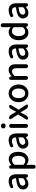

<svg xmlns="http://www.w3.org/2000/svg" viewBox="2254 -3091 1062 5610"><g transform="rotate(-90 2785.0 -286.0)"><path d="M216.8 12.7Q145.5 12.7 100.1 -30.8Q54.7 -74.2 54.7 -146.5Q54.7 -233.4 131.3 -281.7Q208 -330.1 377 -349.6Q383.8 -349.6 383.8 -357.4Q378.9 -469.7 279.3 -469.7Q222.7 -469.7 158.2 -436.5Q148.4 -430.7 136.7 -430.7Q130.9 -430.7 125 -432.6Q107.4 -437.5 98.6 -453.1Q92.8 -463.9 92.8 -474.6Q92.8 -481.4 93.8 -487.3Q98.6 -505.9 115.2 -514.6Q209 -564.5 298.8 -564.5Q399.4 -564.5 449.2 -503.9Q499 -443.4 499 -331.1V-46.9Q499 -27.3 485.4 -13.7Q471.7 0 452.1 0Q431.6 0 416 -13.2Q400.4 -26.4 397.5 -46.9L395.5 -61.5Q394.5 -63.5 393.1 -63.5Q391.6 -63.5 390.6 -61.5Q302.7 12.7 216.8 12.7ZM252 -78.1Q311.5 -78.1 378.9 -136.7Q383.8 -141.6 383.8 -149.4V-269.5Q383.8 -276.4 377.9 -276.4Q377.9 -276.4 377 -276.4Q262.7 -261.7 214.4 -231.9Q166 -202.1 166 -154.3Q166 -115.2 189.5 -96.7Q212.9 -78.1 252 -78.1Z M661.1 168V-501Q661.1 -520.5 674.8 -534.2Q688.5 -547.9 708 -547.9Q728.5 -547.9 743.7 -534.7Q758.8 -521.5 761.7 -501L763.7 -489.3Q764.6 -487.3 766.1 -487.3Q767.6 -487.3 768.6 -488.3Q856.4 -561.5 936.5 -561.5Q1040 -561.5 1097.2 -485.8Q1154.3 -410.2 1154.3 -281.2Q1154.3 -212.9 1134.8 -155.8Q1115.2 -98.6 1082 -62Q1048.8 -25.4 1006.3 -4.9Q963.9 15.6 917 15.6Q847.7 15.6 778.3 -42Q776.4 -43 774.4 -42Q772.5 -41 772.5 -39.1L775.4 47.9V168Q775.4 192.4 758.8 209Q742.2 225.6 718.3 225.6Q694.3 225.6 677.7 209Q661.1 192.4 661.1 168ZM895.5 -79.1Q957 -79.1 996.1 -132.3Q1035.2 -185.5 1035.2 -279.3Q1035.2 -465.8 906.2 -465.8Q847.7 -465.8 780.3 -403.3Q775.4 -398.4 775.4 -391.6V-136.7Q775.4 -129.9 780.3 -125Q836.9 -79.1 895.5 -79.1Z M1409.2 12.7Q1337.9 12.7 1292.5 -30.8Q1247.1 -74.2 1247.1 -146.5Q1247.1 -233.4 1323.7 -281.7Q1400.4 -330.1 1569.3 -349.6Q1576.2 -349.6 1576.2 -357.4Q1571.3 -469.7 1471.7 -469.7Q1415 -469.7 1350.6 -436.5Q1340.8 -430.7 1329.1 -430.7Q1323.2 -430.7 1317.4 -432.6Q1299.8 -437.5 1291 -453.1Q1285.2 -463.9 1285.2 -474.6Q1285.2 -481.4 1286.1 -487.3Q1291 -505.9 1307.6 -514.6Q1401.4 -564.5 1491.2 -564.5Q1591.8 -564.5 1641.6 -503.9Q1691.4 -443.4 1691.4 -331.1V-46.9Q1691.4 -27.3 1677.7 -13.7Q1664.1 0 1644.5 0Q1624 0 1608.4 -13.2Q1592.8 -26.4 1589.8 -46.9L1587.9 -61.5Q1586.9 -63.5 1585.4 -63.5Q1584 -63.5 1583 -61.5Q1495.1 12.7 1409.2 12.7ZM1444.3 -78.1Q1503.9 -78.1 1571.3 -136.7Q1576.2 -141.6 1576.2 -149.4V-269.5Q1576.2 -276.4 1570.3 -276.4Q1570.3 -276.4 1569.3 -276.4Q1455.1 -261.7 1406.7 -231.9Q1358.4 -202.1 1358.4 -154.3Q1358.4 -115.2 1381.8 -96.7Q1405.3 -78.1 1444.3 -78.1Z M1853.5 -56.6V-493.2Q1853.5 -516.6 1870.1 -533.2Q1886.7 -549.8 1910.6 -549.8Q1934.6 -549.8 1951.2 -533.2Q1967.8 -516.6 1967.8 -493.2V-56.6Q1967.8 -33.2 1951.2 -16.6Q1934.6 0 1910.6 0Q1886.7 0 1870.1 -16.6Q1853.5 -33.2 1853.5 -56.6ZM1837.9 -720.7Q1837.9 -751 1858.4 -770Q1878.9 -789.1 1910.6 -789.1Q1942.4 -789.1 1963.4 -770Q1984.4 -751 1984.4 -720.7Q1984.4 -691.4 1963.4 -672.4Q1942.4 -653.3 1910.6 -653.3Q1878.9 -653.3 1858.4 -672.4Q1837.9 -691.4 1837.9 -720.7Z M2125 0Q2106.4 0 2097.7 -16.6Q2092.8 -24.4 2092.8 -32.2Q2092.8 -41 2097.7 -48.8L2242.2 -281.2Q2246.1 -287.1 2242.2 -293L2111.3 -501Q2106.4 -509.8 2106.4 -517.6Q2106.4 -525.4 2110.4 -533.2Q2119.1 -549.8 2138.7 -549.8H2147.5Q2173.8 -549.8 2197.3 -536.6Q2220.7 -523.4 2234.4 -500L2270.5 -439.5Q2287.1 -409.2 2321.3 -348.6Q2322.3 -346.7 2324.7 -346.7Q2327.1 -346.7 2327.1 -348.6Q2334 -362.3 2341.8 -377.4Q2349.6 -392.6 2358.9 -410.6Q2368.2 -428.7 2373 -439.5L2404.3 -499Q2416 -522.5 2439 -536.1Q2461.9 -549.8 2488.3 -549.8H2493.2Q2511.7 -549.8 2521.5 -533.2Q2526.4 -525.4 2526.4 -517.6Q2526.4 -508.8 2521.5 -501L2389.6 -280.3Q2385.7 -274.4 2389.6 -267.6L2531.2 -48.8Q2537.1 -40 2537.1 -31.2Q2537.1 -24.4 2532.2 -16.6Q2523.4 0 2504.9 0H2495.1Q2468.8 0 2445.3 -13.2Q2421.9 -26.4 2407.2 -48.8L2366.2 -116.2Q2333 -176.8 2310.5 -211.9Q2308.6 -213.9 2306.2 -213.9Q2303.7 -213.9 2302.7 -211.9Q2280.3 -170.9 2252.9 -116.2L2216.8 -50.8Q2204.1 -27.3 2180.7 -13.7Q2157.2 0 2130.9 0Z M2603.5 -274.4Q2603.5 -340.8 2625 -396.5Q2646.5 -452.1 2682.1 -488.3Q2717.8 -524.4 2764.6 -544.4Q2811.5 -564.5 2862.8 -564.5Q2914.1 -564.5 2960.4 -544.4Q3006.8 -524.4 3043 -488.3Q3079.1 -452.1 3100.6 -396.5Q3122.1 -340.8 3122.1 -274.4Q3122.1 -208 3100.6 -152.8Q3079.1 -97.7 3043 -62Q3006.8 -26.4 2960.4 -6.8Q2914.1 12.7 2862.8 12.7Q2811.5 12.7 2764.6 -6.8Q2717.8 -26.4 2682.1 -62Q2646.5 -97.7 2625 -152.8Q2603.5 -208 2603.5 -274.4ZM2862.3 -81.1Q2927.7 -81.1 2965.8 -133.8Q3003.9 -186.5 3003.9 -274.4Q3003.9 -362.3 2965.8 -415.5Q2927.7 -468.8 2862.3 -468.8Q2798.8 -468.8 2760.7 -415.5Q2722.7 -362.3 2722.7 -274.4Q2722.7 -186.5 2760.7 -133.8Q2798.8 -81.1 2862.3 -81.1Z M3255.9 -56.6V-502.9Q3255.9 -522.5 3269.5 -536.1Q3283.2 -549.8 3302.7 -549.8Q3323.2 -549.8 3338.4 -536.6Q3353.5 -523.4 3355.5 -502.9L3358.4 -475.6Q3359.4 -473.6 3360.8 -473.6Q3362.3 -473.6 3363.3 -474.6Q3407.2 -517.6 3449.7 -541Q3492.2 -564.5 3543.9 -564.5Q3712.9 -564.5 3712.9 -345.7V-57.6Q3712.9 -33.2 3696.3 -16.6Q3679.7 0 3655.8 0Q3631.8 0 3614.7 -16.6Q3597.7 -33.2 3597.7 -57.6V-332Q3597.7 -403.3 3575.7 -434.1Q3553.7 -464.8 3504.9 -464.8Q3469.7 -464.8 3441.4 -448.7Q3413.1 -432.6 3375 -395.5Q3370.1 -389.6 3370.1 -382.8V-56.6Q3370.1 -33.2 3353.5 -16.6Q3336.9 0 3313 0Q3289.1 0 3272.5 -16.6Q3255.9 -33.2 3255.9 -56.6Z M4008.8 12.7Q3937.5 12.7 3892.1 -30.8Q3846.7 -74.2 3846.7 -146.5Q3846.7 -233.4 3923.3 -281.7Q4000 -330.1 4168.9 -349.6Q4175.8 -349.6 4175.8 -357.4Q4170.9 -469.7 4071.3 -469.7Q4014.6 -469.7 3950.2 -436.5Q3940.4 -430.7 3928.7 -430.7Q3922.9 -430.7 3917 -432.6Q3899.4 -437.5 3890.6 -453.1Q3884.8 -463.9 3884.8 -474.6Q3884.8 -481.4 3885.7 -487.3Q3890.6 -505.9 3907.2 -514.6Q4001 -564.5 4090.8 -564.5Q4191.4 -564.5 4241.2 -503.9Q4291 -443.4 4291 -331.1V-46.9Q4291 -27.3 4277.3 -13.7Q4263.7 0 4244.1 0Q4223.6 0 4208 -13.2Q4192.4 -26.4 4189.5 -46.9L4187.5 -61.5Q4186.5 -63.5 4185.1 -63.5Q4183.6 -63.5 4182.6 -61.5Q4094.7 12.7 4008.8 12.7ZM4043.9 -78.1Q4103.5 -78.1 4170.9 -136.7Q4175.8 -141.6 4175.8 -149.4V-269.5Q4175.8 -276.4 4169.9 -276.4Q4169.9 -276.4 4168.9 -276.4Q4054.7 -261.7 4006.3 -231.9Q3958 -202.1 3958 -154.3Q3958 -115.2 3981.4 -96.7Q4004.9 -78.1 4043.9 -78.1Z M4643.6 12.7Q4539.1 12.7 4477.5 -63Q4416 -138.7 4416 -274.4Q4416 -403.3 4485.8 -483.9Q4555.7 -564.5 4652.3 -564.5Q4694.3 -564.5 4727.1 -550.3Q4759.8 -536.1 4794.9 -506.8Q4795.9 -505.9 4797.9 -506.3Q4799.8 -506.8 4799.8 -509.8L4794.9 -592.8V-739.3Q4794.9 -763.7 4812 -780.3Q4829.1 -796.9 4853 -796.9Q4877 -796.9 4893.6 -780.3Q4910.2 -763.7 4910.2 -739.3V-46.9Q4910.2 -27.3 4896.5 -13.7Q4882.8 0 4863.3 0Q4842.8 0 4827.1 -13.2Q4811.5 -26.4 4808.6 -46.9L4806.6 -60.5Q4806.6 -61.5 4804.7 -61.5Q4802.7 -61.5 4801.8 -60.5Q4729.5 12.7 4643.6 12.7ZM4669.9 -82Q4734.4 -82 4790 -143.6Q4794.9 -148.4 4794.9 -156.2V-411.1Q4794.9 -418 4790 -422.9Q4736.3 -467.8 4673.8 -467.8Q4615.2 -467.8 4575.2 -415.5Q4535.2 -363.3 4535.2 -276.4Q4535.2 -182.6 4570.3 -132.3Q4605.5 -82 4669.9 -82Z M5212.9 12.7Q5141.6 12.7 5096.2 -30.8Q5050.8 -74.2 5050.8 -146.5Q5050.8 -233.4 5127.4 -281.7Q5204.1 -330.1 5373 -349.6Q5379.9 -349.6 5379.9 -357.4Q5375 -469.7 5275.4 -469.7Q5218.8 -469.7 5154.3 -436.5Q5144.5 -430.7 5132.8 -430.7Q5127 -430.7 5121.1 -432.6Q5103.5 -437.5 5094.7 -453.1Q5088.9 -463.9 5088.9 -474.6Q5088.9 -481.4 5089.8 -487.3Q5094.7 -505.9 5111.3 -514.6Q5205.1 -564.5 5294.9 -564.5Q5395.5 -564.5 5445.3 -503.9Q5495.1 -443.4 5495.1 -331.1V-46.9Q5495.1 -27.3 5481.4 -13.7Q5467.8 0 5448.2 0Q5427.7 0 5412.1 -13.2Q5396.5 -26.4 5393.6 -46.9L5391.6 -61.5Q5390.6 -63.5 5389.2 -63.5Q5387.7 -63.5 5386.7 -61.5Q5298.8 12.7 5212.9 12.7ZM5248 -78.1Q5307.6 -78.1 5375 -136.7Q5379.9 -141.6 5379.9 -149.4V-269.5Q5379.9 -276.4 5374 -276.4Q5374 -276.4 5373 -276.4Q5258.8 -261.7 5210.4 -231.9Q5162.1 -202.1 5162.1 -154.3Q5162.1 -115.2 5185.5 -96.7Q5209 -78.1 5248 -78.1Z"/></g></svg>

Font: Gen Jyuu Gothic Medium
Style: Regular
Weight: 500
Designer: [Source Han Sans]
Ryoko NISHIZUKA  (kana & ideographs); Paul D. Hunt (Latin, Greek & Cyrillic); Wenlong ZHANG  (bopomofo
Version: Version 1.002.20150607